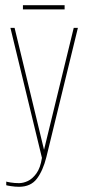

<svg xmlns="http://www.w3.org/2000/svg" viewBox="-20 -602 338 737"><path d="M53 115Q38 115 22 112.5Q6 110 4 109V95Q6 96 21 98.5Q36 101 53 101Q69 101 86.5 93Q104 85 119.5 64Q135 43 141 4L20 -495H36L149 -27L263 -495H279L158 1Q145 53 121.5 84Q98 115 53 115ZM68 -566V-582H228V-566Z"/></svg>

Font: Alumni Sans Pinstripe
Style: Regular
Weight: 400
Designer: Robert E. Leuschke
Foundry: Robert E. Leuschke
Version: Version 1.010; ttfautohint (v1.8.4.7-5d5b)